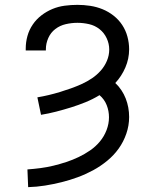

<svg xmlns="http://www.w3.org/2000/svg" viewBox="-20 -763 640 791"><path d="M96 8 93 -65Q120 -67 147 -70.5Q174 -74 200.5 -80.5Q227 -87 253 -95.5Q279 -104 304 -116Q329 -128 351.5 -143.5Q374 -159 391.5 -180Q409 -201 419 -227Q429 -253 429 -280Q429 -306 419.5 -330Q410 -354 390 -371Q362 -354 332.5 -342Q303 -330 272.5 -320.5Q242 -311 211 -303Q180 -295 149 -290L134 -362Q158 -366 181 -371.5Q204 -377 227 -384Q250 -391 272.5 -399Q295 -407 317 -417Q339 -427 359 -440.5Q379 -454 395 -472Q411 -490 420.5 -512.5Q430 -535 430 -559Q430 -583 419.5 -605.5Q409 -628 390 -643Q371 -658 347 -663.5Q323 -669 299 -669Q275 -669 251 -663.5Q227 -658 208 -643.5Q189 -629 179 -606.5Q169 -584 169 -560V-555H86V-563Q86 -589 93 -614.5Q100 -640 115 -662Q130 -684 151 -700Q172 -716 196 -726Q220 -736 246.5 -739.5Q273 -743 299 -743Q325 -743 351.5 -739Q378 -735 402.5 -725Q427 -715 448 -698.5Q469 -682 483.5 -660Q498 -638 505 -612Q512 -586 512 -560Q512 -521 496.5 -485Q481 -449 455 -421Q469 -408 480 -391.5Q491 -375 498 -357Q505 -339 508.5 -320Q512 -301 512 -281Q512 -246 500.5 -212.5Q489 -179 469 -151Q449 -123 421.5 -100.5Q394 -78 363.5 -61.5Q333 -45 300.5 -33Q268 -21 234 -12.5Q200 -4 165.5 1.5Q131 7 96 8Z"/></svg>

Font: Iosevka Extended
Style: Regular
Weight: 400
Width: 7
Monospace: yes
Designer: Belleve Invis
Foundry: Belleve Invis
Version: Version 32.5.0; ttfautohint (v1.8.4)